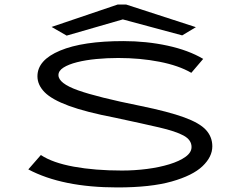

<svg xmlns="http://www.w3.org/2000/svg" viewBox="-20 -811 1040 841"><path d="M494 10Q253 10 104 -69L159 -132Q210 -98 303 -81Q396 -64 514 -64Q570 -64 624 -71Q678 -78 722 -91.5Q766 -105 792.5 -124Q819 -143 819 -167Q819 -198 784.5 -217Q750 -236 676.5 -253Q603 -270 486 -295Q356 -320 281.5 -347.5Q207 -375 175.5 -407Q144 -439 144 -477Q144 -548 243.5 -589.5Q343 -631 520 -631Q622 -631 714 -611Q806 -591 870 -553L818 -492Q763 -524 678.5 -540.5Q594 -557 498 -557Q449 -557 402 -552.5Q355 -548 317.5 -538.5Q280 -529 258 -515Q236 -501 236 -482Q236 -446 321.5 -415.5Q407 -385 596 -347Q718 -322 786.5 -297Q855 -272 882.5 -241.5Q910 -211 910 -170Q910 -124 867 -83Q824 -42 732 -16Q640 10 494 10ZM272 -655 206 -693 495 -791H533L838 -692L778 -656L518 -726Z"/></svg>

Font: Inconsolata UltraExpanded Thin
Style: Regular
Weight: 100
Width: 9
Monospace: yes
Designer: Raph Levien, Cyreal, Brenton Simpson
Foundry: Raph Levien, Cyreal, Google
Version: Version 3.100; ttfautohint (v1.8.4.7-5d5b)